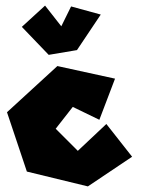

<svg xmlns="http://www.w3.org/2000/svg" viewBox="-20 -666 514 686"><path d="M58 -570 154 -470 255 -487 340 -614 234 -643 199 -572 141 -646ZM335 -238 391 -385 185 -430 5 -265 76 -53 294 0 452 -106 360 -223 258 -127 179 -206 240 -284Z"/></svg>

Font: Super Mario
Style: Regular
Weight: 400
Version: Version 1.0